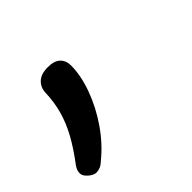

<svg xmlns="http://www.w3.org/2000/svg" viewBox="-117 -199 509 509"><g transform="rotate(-45 137.5 55.5)"><path d="M-5 200Q-15 200 -26.5 190Q-38 180 -38 170Q-38 165 -36.5 160Q-35 155 -31 149Q-3 112 14 81Q31 50 39.5 19Q48 -12 49 -46Q50 -65 63 -77Q76 -89 101 -89Q125 -89 136.5 -78Q148 -67 148 -49Q148 -11 132 33Q116 77 88 117.5Q60 158 24 187Q17 194 9.5 197Q2 200 -5 200Z"/></g></svg>

Font: Playwrite AU SA
Style: Regular
Weight: 400
Designer: Veronika Burian, José Scaglione
Foundry: TypeTogether
Version: Version 1.002